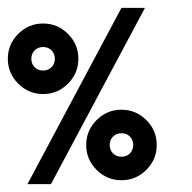

<svg xmlns="http://www.w3.org/2000/svg" viewBox="-30 -470 490 490"><path d="M301.5 -121.5Q293 -130 280 -130Q267 -130 258.5 -121.5Q250 -113 250 -100Q250 -87 258.5 -78.5Q267 -70 280 -70Q293 -70 301.5 -78.5Q310 -87 310 -100Q310 -113 301.5 -121.5ZM216.5 -163.5Q243 -190 280 -190Q317 -190 343.5 -163.5Q370 -137 370 -100Q370 -63 343.5 -36.5Q317 -10 280 -10Q243 -10 216.5 -36.5Q190 -63 190 -100Q190 -137 216.5 -163.5ZM101.5 -341.5Q93 -350 80 -350Q67 -350 58.5 -341.5Q50 -333 50 -320Q50 -307 58.5 -298.5Q67 -290 80 -290Q93 -290 101.5 -298.5Q110 -307 110 -320Q110 -333 101.5 -341.5ZM16.5 -383.5Q43 -410 80 -410Q117 -410 143.5 -383.5Q170 -357 170 -320Q170 -283 143.5 -256.5Q117 -230 80 -230Q43 -230 16.5 -256.5Q-10 -283 -10 -320Q-10 -357 16.5 -383.5ZM280 -450H340L100 0H40Z"/></svg>

Font: SOV_Station
Style: Bold
Weight: 700
Version: Version 1.00